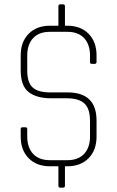

<svg xmlns="http://www.w3.org/2000/svg" viewBox="-20 -763 538 881"><path d="M270 98H256Q248 98 248 89V0H209Q148 0 111.5 -37Q75 -74 75 -136V-170Q75 -179 83 -179H97Q105 -179 105 -170V-137Q105 -86 132 -57Q159 -28 209 -28H289Q339 -28 366 -57Q393 -86 393 -137V-208Q393 -265 367 -288.5Q341 -312 287 -312H215Q148 -312 111.5 -340.5Q75 -369 75 -440V-509Q75 -571 111.5 -608Q148 -645 209 -645H248V-734Q248 -743 256 -743H270Q278 -743 278 -734V-645H289Q350 -645 386.5 -608Q423 -571 423 -509V-479Q423 -470 415 -470H401Q393 -470 393 -479V-508Q393 -559 366 -588Q339 -617 289 -617H209Q159 -617 132 -588Q105 -559 105 -508V-440Q105 -384 130 -361.5Q155 -339 209 -339H290Q423 -339 423 -210V-136Q423 -74 386.5 -37Q350 0 289 0H278V89Q278 98 270 98Z"/></svg>

Font: Rajdhani Light
Style: Regular
Weight: 300
Designer: Satya Rajpurohit, Jyotish Sonowal
Foundry: Indian Type Foundry
Version: Version 1.201;PS 1.0;hotconv 1.0.78;makeotf.lib2.5.61930; tt